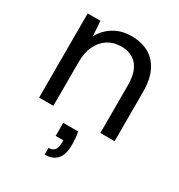

<svg xmlns="http://www.w3.org/2000/svg" viewBox="-176 -625 912 980"><g transform="rotate(30 279.5 -135.0)"><path d="M62 0V-496H137L143 -410H144Q169 -455 213 -481.5Q257 -508 315 -508Q373 -508 416 -484.5Q459 -461 483 -412.5Q507 -364 507 -290V0H423V-281Q423 -358 390 -397Q357 -436 295 -436Q252 -436 218.5 -415Q185 -394 165.5 -354.5Q146 -315 146 -257V0ZM232 238V198Q257 198 267.5 183.5Q278 169 278 141V127H233V50H321Q325 70 326.5 89Q328 108 328 124Q328 184 303 211Q278 238 232 238Z"/></g></svg>

Font: DM Sans 28pt
Style: Regular
Weight: 400
Version: Version 4.004;gftools[0.9.30]